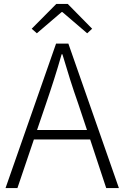

<svg xmlns="http://www.w3.org/2000/svg" viewBox="-20 -949 627 969"><path d="M291 -888H295L420 -781L445 -804L322 -929H264L140 -804L166 -781ZM167 -293 212 -425C241 -510 266 -587 291 -675H295C321 -587 345 -510 375 -425L419 -293ZM516 0H580L325 -729H263L8 0H68L151 -245H435Z"/></svg>

Font: Noto Sans CJK Light
Style: Regular
Weight: 300
Designer: Ryoko NISHIZUKA (kana & ideographs); Paul D. Hunt (Latin, Greek & Cyrillic); Wenlong ZHANG (bopomofo); Sandoll Communica
Foundry: Adobe Systems Incorporated
Version: Version 1.000;PS 1;hotconv 1.0.78;makeotf.lib2.5.61930